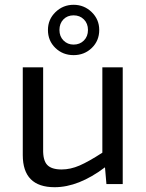

<svg xmlns="http://www.w3.org/2000/svg" viewBox="-20 -768 610 801"><path d="M180 -643Q180 -687 211.5 -717.5Q243 -748 287 -748Q331 -748 362.5 -717.5Q394 -687 394 -643Q394 -598 363 -568Q332 -538 287 -538Q242 -538 211 -568Q180 -598 180 -643ZM287 -582Q313 -582 330 -599Q347 -616 347 -643Q347 -670 330 -687Q313 -704 287 -704Q261 -704 244.5 -687Q228 -670 228 -643Q228 -616 245 -599Q262 -582 287 -582ZM492 -487V0H424L418 -70Q308 13 208 13Q75 13 75 -121V-487H160V-145Q159 -99 177 -80Q195 -61 237 -61Q274 -61 312 -77.5Q350 -94 407 -131V-487Z"/></svg>

Font: Exo 2.0
Style: Regular
Weight: 400
Designer: Natanael Gama
Version: Version 1.001;PS 001.001;hotconv 1.0.70;makeotf.lib2.5.58329